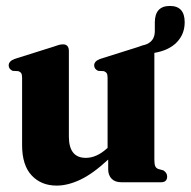

<svg xmlns="http://www.w3.org/2000/svg" viewBox="-20 -598 626 630"><path d="M52.5 -122V-342.5Q52.5 -353 49.8 -357.5Q47 -362 40.5 -364.5L21.5 -365.5Q8.5 -371.5 8.5 -383.5Q8.5 -397 27.5 -404.5L151.5 -443.5Q165.5 -448.5 172.8 -450.5Q180 -452.5 186.5 -452.5Q206 -452.5 206 -430.5V-150Q206 -80 261.5 -80Q297 -80 331 -111L333 -112.5V-342.5Q333 -353 330.2 -357.5Q327.5 -362 321 -364.5L302 -365.5Q289 -371.5 289 -383.5Q289 -397 308 -404.5L432 -443.5Q442.5 -447.5 449 -449.5H449.5Q452 -450 454 -450.5Q488 -460.5 488 -496V-524Q488 -578.5 537.5 -578.5Q586 -578.5 586 -525Q586 -486 560 -459.2Q534 -432.5 486.5 -424.5V-73.5Q486.5 -59 489.5 -52.5Q492.5 -46 499.5 -43.5L516 -39Q528.5 -31 528.5 -19Q528.5 0 508.5 0H378Q357 0 346 -11.8Q335 -23.5 335 -42.5V-74.5Q285 -28 243.8 -8.5Q202.5 11 166 11Q115 11 83.8 -22.5Q52.5 -56 52.5 -122Z"/></svg>

Font: Fraunces 144pt S050
Style: Bold
Weight: 700
Version: Version 1.000; ttfautohint (v1.8.3)